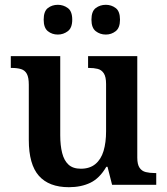

<svg xmlns="http://www.w3.org/2000/svg" viewBox="-20 -770 695 800"><path d="M267 10Q184 10 142 -37.5Q100 -85 100 -187V-417Q100 -447 92 -462Q84 -477 68 -482Q52 -487 28 -487H25V-536H231V-206Q231 -164 239 -132.5Q247 -101 265.5 -84Q284 -67 317 -67Q354 -67 377.5 -86.5Q401 -106 411.5 -141Q422 -176 422 -223V-420Q422 -450 412.5 -464.5Q403 -479 387 -483Q371 -487 350 -487H347V-536H552V-113Q552 -85 561.5 -71Q571 -57 587.5 -53Q604 -49 624 -49H631V0H447L428 -75H423Q395 -27 356.5 -8.5Q318 10 267 10ZM421 -626Q397 -626 379 -640Q361 -654 361 -688Q361 -723 379 -736.5Q397 -750 421 -750Q444 -750 462 -736.5Q480 -723 480 -688Q480 -654 462 -640Q444 -626 421 -626ZM221 -626Q197 -626 179.5 -640Q162 -654 162 -688Q162 -723 179.5 -736.5Q197 -750 221 -750Q244 -750 262.5 -736.5Q281 -723 281 -688Q281 -654 262.5 -640Q244 -626 221 -626Z"/></svg>

Font: Noto Serif Khmer SemiBold
Style: Regular
Weight: 600
Version: Version 2.003